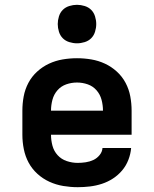

<svg xmlns="http://www.w3.org/2000/svg" viewBox="-20 -770 640 798"><path d="M303 8Q273 8 243 3Q213 -2 185.5 -14.5Q158 -27 135.5 -47.5Q113 -68 99 -94Q85 -120 79 -150Q73 -180 73 -210V-310Q73 -340 78.5 -369.5Q84 -399 98 -425.5Q112 -452 134.5 -472.5Q157 -493 184 -505.5Q211 -518 240.5 -523Q270 -528 300 -528Q330 -528 359.5 -523Q389 -518 416 -505.5Q443 -493 465.5 -472.5Q488 -452 502 -425.5Q516 -399 521.5 -369.5Q527 -340 527 -310V-210H192Q192 -187 198 -164.5Q204 -142 219.5 -125Q235 -108 257.5 -100.5Q280 -93 303 -93Q319 -93 336 -95.5Q353 -98 368 -105Q383 -112 394 -125.5Q405 -139 406 -155H525Q523 -130 513.5 -105.5Q504 -81 487.5 -61.5Q471 -42 449.5 -28Q428 -14 403.5 -6Q379 2 353.5 5Q328 8 303 8ZM192 -310H408Q408 -333 402 -355.5Q396 -378 381 -395Q366 -412 344.5 -419.5Q323 -427 300 -427Q277 -427 255.5 -419.5Q234 -412 219 -395Q204 -378 198 -355.5Q192 -333 192 -310ZM300 -590Q284 -590 268 -595Q252 -600 241 -611Q230 -622 225 -638Q220 -654 220 -670Q220 -686 225 -702Q230 -718 241 -729Q252 -740 268 -745Q284 -750 300 -750Q316 -750 332 -745Q348 -740 359 -729Q370 -718 375 -702Q380 -686 380 -670Q380 -654 375 -638Q370 -622 359 -611Q348 -600 332 -595Q316 -590 300 -590Z"/></svg>

Font: Iosevka Aile
Style: Bold
Weight: 700
Designer: Belleve Invis
Foundry: Belleve Invis
Version: Version 28.0.1; ttfautohint (v1.8.4)